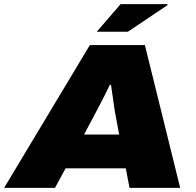

<svg xmlns="http://www.w3.org/2000/svg" viewBox="-57 -905 943 925"><path d="M-37 0 376 -688H641L811 0H567L549 -94H259L208 0ZM348 -257H517L496 -370Q494 -382 492 -397.5Q490 -413 487.5 -429.5Q485 -446 482.5 -463Q480 -480 478 -496H472Q463 -476 451.5 -454Q440 -432 429 -410Q418 -388 408 -370ZM409 -752 524 -885H749L751 -881L559 -752Z"/></svg>

Font: Archivo SemiExpanded Black
Style: Italic
Weight: 900
Width: 6
Italic angle: -10°
Designer: Hector Gatti
Foundry: Omnibus-Type
Version: Version 2.001